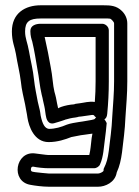

<svg xmlns="http://www.w3.org/2000/svg" viewBox="-20 -538 527 727"><path d="M95 -421V-419C95 -403 99 -390 102 -381C110 -348 116 -309 122 -274C128 -245 130 -212 138 -179C140 -171 142 -164 143 -157L148 -135C150 -128 150 -122 151 -117L153 -103C155 -89 161 -62 190 -73C196 -75 208 -78 213 -80C227 -84 226 -85 227 -85C237 -88 253 -92 265 -93C272 -94 275 -95 278 -96L288 -97C330 -102 334 -107 339 -97C339 -97 382 -64 386 -107C390 -148 392 -188 392 -230V-423C392 -438 378 -448 367 -448H134C115 -448 95 -441 95 -421ZM339 -152C316 -155 299 -149 282 -147L267 -145C265 -145 263 -144 261 -143C244 -142 225 -138 211 -133C205 -131 203 -129 200 -128C199 -131 198 -140 196 -147L192 -168C191 -174 188 -183 186 -191C180 -215 179 -250 172 -284C166 -318 158 -360 150 -394C150 -395 149 -397 149 -398H342V-230C342 -204 341 -178 339 -152ZM75 -419C75 -456 91 -468 134 -468H371C400 -468 397 -469 406 -460C410 -456 412 -452 412 -449V-230C412 -184 408 -144 405 -96C403 -48 397 -11 392 33C388 62 384 78 374 98C372 101 372 106 372 109C371 112 359 119 352 119H164C157 119 124 115 114 114C105 112 96 114 97 102C98 94 101 93 106 93C119 96 146 99 164 99H336C346 99 356 92 359 84C372 55 373 19 377 -9C380 -30 382 -50 384 -72C384 -72 362 -121 339 -88C337 -85 323 -83 293 -78L279 -76C267 -74 246 -71 233 -66C212 -57 189 -50 165 -50C150 -52 141 -67 134 -100L132 -114C131 -119 130 -125 128 -132L123 -153C118 -180 112 -207 109 -235C105 -275 96 -307 90 -343C84 -378 75 -392 75 -419ZM25 -419C25 -380 36 -360 40 -335C46 -297 55 -263 59 -229C62 -197 70 -168 75 -143L79 -121C80 -116 81 -110 82 -105L84 -92C89 -60 109 0 164 0C198 0 227 -10 250 -19C259 -21 275 -24 286 -26L301 -28C310 -30 320 -30 330 -32C329 -27 328 -21 327 -15C324 9 323 30 318 49H164C155 49 124 44 113 43C38 33 19 150 96 162C111 165 142 169 164 169H352C378 169 416 153 422 115C433 91 438 68 442 39C447 -5 453 -44 455 -94C458 -140 462 -182 462 -230V-449C462 -468 454 -484 442 -496C421 -517 398 -518 371 -518H134C75 -518 25 -488 25 -419Z"/></svg>

Font: Electronic
Style: Outline
Weight: 700
Version: Version 1.011